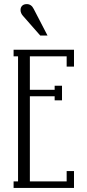

<svg xmlns="http://www.w3.org/2000/svg" viewBox="-20 -925 426 945"><path d="M213.9 -750H178.2L92.8 -847.2Q81.1 -860.4 81.1 -876Q81.1 -888.7 89.1 -896.7Q97.2 -904.8 111.8 -904.8Q134.3 -904.8 146 -880.9ZM46.9 -680.2H344.2V-597.2H308.1V-647.9H127V-482.9H249V-502.9H285.2V-431.2H249V-451.2H127V-32.2H308.1V-83H344.2V0H46.9V-32.2H68.8V-647.9H46.9Z"/></svg>

Font: Margherita Light
Style: Regular
Weight: 300
Designer: James Puckett
Foundry: Dunwich Type Founders
Version: Version 1.008;hotconv 1.0.109;makeotfexe 2.5.65596